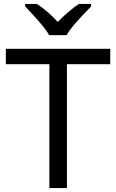

<svg xmlns="http://www.w3.org/2000/svg" viewBox="-20 -964 596 984"><path d="M323 0H233V-635H10V-714H545V-635H323ZM232 -784Q219 -807 197 -833.5Q175 -860 151 -886Q127 -912 109 -931V-944H169Q195 -927 223 -903Q251 -879 276 -852Q303 -879 331 -903Q359 -927 385 -944H447V-931Q428 -912 403.5 -886Q379 -860 356.5 -833.5Q334 -807 322 -784Z"/></svg>

Font: Noto Sans Carian
Style: Regular
Weight: 400
Designer: Monotype Design Team
Foundry: Monotype Imaging Inc.
Version: Version 2.002; ttfautohint (v1.8.4.7-5d5b)